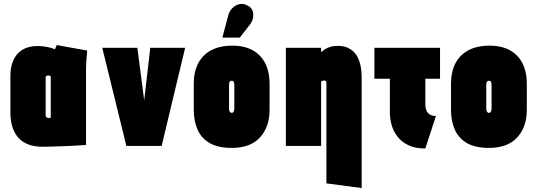

<svg xmlns="http://www.w3.org/2000/svg" viewBox="-20 -745 2741 980"><path d="M425 -487 270 -515Q266 -508 263.5 -500.5Q261 -493 261 -493Q258 -495 245.5 -499Q233 -503 214 -506.5Q195 -510 169 -510Q143 -510 118.5 -502Q94 -494 75 -476Q56 -458 44.5 -428.5Q33 -399 33 -355V-170Q33 -135 41.5 -103.5Q50 -72 68.5 -48Q87 -24 119 -10Q151 4 197 4Q220 4 249 3Q278 2 308 1Q338 0 363.5 -1.5Q389 -3 404 -4Q419 -5 419 -5V-390Q419 -407 420.5 -431.5Q422 -456 425 -487ZM213 -156V-350Q213 -353 214.5 -355Q216 -357 218 -358Q220 -359 222.5 -359.5Q225 -360 226 -360Q227 -360 228.5 -359.5Q230 -359 232 -358.5Q234 -358 236 -357.5Q238 -357 239 -356V-144Q238 -144 236 -143.5Q234 -143 232.5 -143Q231 -143 229.5 -143Q228 -143 226 -143Q223 -143 220 -144.5Q217 -146 215 -149Q213 -152 213 -156Z M502 -501 625 0H805L925 -501H747L716 -233L681 -501Z M1356 -185V-317Q1356 -409 1306.5 -460.5Q1257 -512 1166 -512Q1102 -512 1058 -488.5Q1014 -465 991.5 -421.5Q969 -378 969 -317V-185Q969 -126 989 -82Q1009 -38 1051.5 -14Q1094 10 1163 10Q1258 10 1307 -43.5Q1356 -97 1356 -185ZM1176 -311V-191Q1176 -185 1174.5 -180Q1173 -175 1170.5 -172Q1168 -169 1163 -169Q1158 -169 1155 -172Q1152 -175 1150.5 -180Q1149 -185 1149 -191V-311Q1149 -318 1150.5 -323Q1152 -328 1155.5 -330.5Q1159 -333 1163 -333Q1168 -333 1170.5 -330.5Q1173 -328 1174.5 -323Q1176 -318 1176 -311ZM1256 -620Q1267 -634 1271 -652.5Q1275 -671 1269.5 -689Q1264 -707 1243 -717Q1221 -729 1200.5 -723.5Q1180 -718 1165.5 -703Q1151 -688 1146 -670L1115 -553H1204Z M1646 -322V191L1826 215V-346Q1826 -385 1819.5 -413Q1813 -441 1801.5 -460Q1790 -479 1774.5 -490Q1759 -501 1742 -506Q1725 -511 1707 -511Q1682 -511 1665 -505.5Q1648 -500 1637 -492.5Q1626 -485 1619 -478V-501H1439V0H1619V-329Q1622 -331 1624.5 -332Q1627 -333 1630 -333.5Q1633 -334 1635 -334Q1638 -334 1640 -333Q1642 -332 1643.5 -330.5Q1645 -329 1645.5 -327Q1646 -325 1646 -322Z M2151 -210V-343H2226V-501H1891V-343H1970V-169Q1970 -140 1978.5 -108.5Q1987 -77 2007.5 -49.5Q2028 -22 2063 -4.5Q2098 13 2151 13L2205 -153Q2185 -153 2173 -161Q2161 -169 2156 -182Q2151 -195 2151 -210Z M2669 -185V-317Q2669 -409 2619.5 -460.5Q2570 -512 2479 -512Q2415 -512 2371 -488.5Q2327 -465 2304.5 -421.5Q2282 -378 2282 -317V-185Q2282 -126 2302 -82Q2322 -38 2364.5 -14Q2407 10 2476 10Q2571 10 2620 -43.5Q2669 -97 2669 -185ZM2489 -311V-191Q2489 -185 2487.5 -180Q2486 -175 2483.5 -172Q2481 -169 2476 -169Q2471 -169 2468 -172Q2465 -175 2463.5 -180Q2462 -185 2462 -191V-311Q2462 -318 2463.5 -323Q2465 -328 2468.5 -330.5Q2472 -333 2476 -333Q2481 -333 2483.5 -330.5Q2486 -328 2487.5 -323Q2489 -318 2489 -311Z"/></svg>

Font: Advent Pro Black
Style: Regular
Weight: 900
Version: Version 3.000